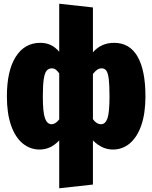

<svg xmlns="http://www.w3.org/2000/svg" viewBox="-20 -784 818 1031"><path d="M761 -266Q761 -176 739 -112Q717 -48 677.5 -14.5Q638 19 586 19Q528 19 479 -30V207L298 227V-30Q252 19 193 19Q141 19 101 -14.5Q61 -48 39 -112Q17 -176 17 -266Q17 -404 64.5 -479Q112 -554 196 -554Q227 -554 252 -542.5Q277 -531 298 -506V-764L479 -744V-503Q523 -554 593 -554Q676 -554 718.5 -480.5Q761 -407 761 -266ZM298 -143V-390Q288 -404 279 -410.5Q270 -417 258 -417Q241 -417 230.5 -404.5Q220 -392 215 -359.5Q210 -327 210 -266Q210 -181 221.5 -149Q233 -117 257 -117Q278 -117 298 -143ZM568 -266Q568 -328 564 -360Q560 -392 551 -404.5Q542 -417 526 -417Q513 -417 502.5 -410Q492 -403 479 -387V-144Q498 -117 523 -117Q546 -117 557 -148.5Q568 -180 568 -266Z"/></svg>

Font: Fira Sans Condensed Black
Style: Regular
Weight: 900
Width: 3
Designer: Carrois Corporate & Edenspiekermann AG
Foundry: Carrois Corporate GbR & Edenspiekermann AG
Version: Version 4.203